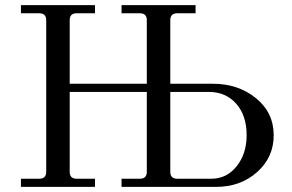

<svg xmlns="http://www.w3.org/2000/svg" viewBox="-20 -732 1142 752"><path d="M647 -59Q647 -32 674 -32H808Q868 -32 907 -81Q946 -130 946 -202Q946 -280 905 -326Q864 -372 798 -372H647ZM62 0V-32H134Q161 -32 161 -59V-653Q161 -680 134 -680H62V-712H352V-680H280Q253 -680 253 -653V-404H555V-653Q555 -680 528 -680H456V-712H746V-680H674Q647 -680 647 -653V-404H814Q913 -404 982.5 -347.5Q1052 -291 1052 -202Q1052 -116 987 -58Q922 0 826 0H456V-32H528Q555 -32 555 -59V-372H253V-59Q253 -32 280 -32H352V0Z"/></svg>

Font: Old Standard TT
Style: Regular
Weight: 400
Designer: Alexey Kryukov <alexios@thessalonica.org.ru>
Version: Version 2.2